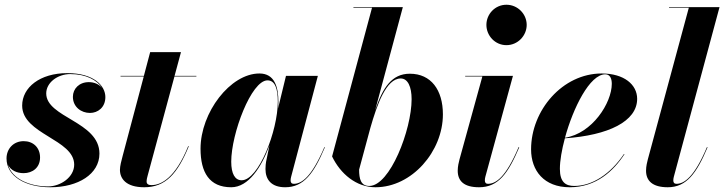

<svg xmlns="http://www.w3.org/2000/svg" viewBox="-20 -780 3056 810"><path d="M399.5 -132C399.5 -267.5 175 -283.5 175 -386C175 -431.5 223 -467.5 276.5 -467.5C342.5 -467.5 390 -442 410.5 -409C398 -424.5 378 -433.5 354.5 -433.5C314.5 -433.5 287.5 -406 287.5 -371.5C287.5 -329 322.5 -303.5 359.5 -303.5C393 -303.5 424.5 -327 424.5 -370.5C424.5 -417.5 377 -471.5 264 -471.5C148.5 -471.5 73.5 -411 73.5 -334.5C73.5 -213.5 293 -192.5 293 -85.5C293 -32.5 235.5 6.5 182.5 6.5C105 6.5 31 -25.5 14 -84.5C25 -62 50 -49.5 79.5 -49.5C117 -49.5 149 -72.5 149 -115.5C149 -157.5 120 -184.5 80 -184.5C36 -184.5 7.5 -151.5 7.5 -111.5C7.5 -37 86.5 10 193 10C309.5 10 399.5 -45.5 399.5 -132Z M776.5 -163 774 -163.5C720.5 -31 661 1 619 1C606 1 598.5 -4 598.5 -14C598.5 -23 601 -32.5 603 -39.5L716 -457.5H808.5V-460H716.5L743.5 -560H613.5L587 -460H488.5V-457.5H586.5L497.5 -122.5C492 -102.5 486 -79 486 -63.5C486 -26.5 511.5 10 588.5 10C678.5 10 729 -47.5 776.5 -163Z M1154.5 -350C1154.5 -413 1138.5 -470 1074.5 -470C951.5 -470 826 -305.5 826 -152.5C826 -52.5 863.5 10 955.5 10C1028.5 10 1083 -75 1116.5 -166L1102.5 -97.5C1101.5 -90.5 1100 -81 1100 -67C1100 -22 1125 10 1183 10C1261.5 10 1304 -48.5 1350.5 -158.5L1348.5 -159.5C1294.5 -32.5 1252 -4.5 1219.5 -4.5C1210 -4.5 1206 -10 1206 -18.5C1206 -23 1206.5 -28 1208 -33.5L1321 -460H1186.5L1153 -322.5C1154 -332.5 1154.5 -341.5 1154.5 -350ZM1152 -351.5C1152 -228 1071 -19.5 999.5 -19.5C971.5 -19.5 955.5 -46.5 955.5 -98C955.5 -215.5 1040 -441 1108.5 -441C1141 -441 1152 -404 1152 -351.5Z M1549.5 -747.5 1381 -120C1416 -47 1483 10 1564 10C1718 10 1848.5 -141.5 1848.5 -297.5C1848.5 -400.5 1798.5 -469 1709 -469C1633.5 -469 1595 -411.5 1562.5 -314.5L1679.5 -750H1471V-747.5ZM1495 -64.5 1542.5 -240.5C1570.5 -338.5 1609.5 -449 1670.5 -449C1700.5 -449 1716.5 -414 1716.5 -361.5C1716.5 -232.5 1625 4.5 1538 4.5C1502 4.5 1495 -25.5 1495 -64.5Z M2032 -675C2032 -629.5 2068.5 -589.5 2116.5 -589.5C2164.5 -589.5 2202 -629.5 2202 -675C2202 -720.5 2164.5 -760 2116.5 -760C2068.5 -760 2032 -720.5 2032 -675ZM2170.5 -158.5 2168 -159.5C2114 -32 2072 -4.5 2038.5 -4.5C2029 -4.5 2025.5 -10.5 2025.5 -19C2025.5 -23.5 2026 -28.5 2027.5 -34L2144 -460H1942.5V-457.5H2015L1918.5 -107.5C1915.5 -96.5 1911 -77.5 1911 -60C1911 -17 1936.5 10 2001 10C2082.5 10 2123.5 -48.5 2170.5 -158.5Z M2342 -67.5C2342 -102 2350 -148 2363 -196.5C2546.5 -209 2668 -268 2668 -363C2668 -423 2613 -470 2518.5 -470C2353 -470 2220.5 -314.5 2220.5 -150C2220.5 -60 2275 10 2383.5 10C2495 10 2568 -58.5 2614.5 -129.5L2612.5 -130.5C2555 -45.5 2478.5 4.5 2402.5 4.5C2366 4.5 2342 -12 2342 -67.5ZM2533.5 -466.5C2554.5 -466.5 2561 -447 2561 -426.5C2561 -346 2478.5 -216.5 2363.5 -199C2398 -325 2468 -466.5 2533.5 -466.5Z M2965 -158.5 2962.5 -159.5C2909 -32.5 2866 -4.5 2834 -4.5C2824.5 -4.5 2820.5 -10 2820.5 -18.5C2820.5 -22.5 2821 -28 2822.5 -33.5L3015.5 -750H2802.5V-747.5H2886L2713 -107.5C2710.5 -97.5 2705.5 -79 2705.5 -60C2705.5 -17.5 2732.5 10 2797 10C2876 10 2918.5 -48.5 2965 -158.5Z"/></svg>

Font: Bodoni* 72pt
Style: Bold Italic
Weight: 700
Italic angle: -13°
Version: Version 2.3